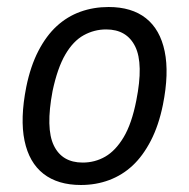

<svg xmlns="http://www.w3.org/2000/svg" viewBox="-20 -519 539 548"><path d="M211 9Q145 9 104 -23Q63 -55 50 -117.5Q37 -180 55 -271Q67 -330 89.5 -373.5Q112 -417 142 -444.5Q172 -472 209.5 -485.5Q247 -499 290 -499Q356 -499 396.5 -467Q437 -435 450 -372.5Q463 -310 445 -220Q433 -161 410.5 -117.5Q388 -74 358.5 -46.5Q329 -19 291.5 -5Q254 9 211 9ZM216 -55Q251 -55 280.5 -72Q310 -89 333 -127.5Q356 -166 369 -232Q390 -337 366 -386Q342 -435 283 -435Q249 -435 219 -418.5Q189 -402 166.5 -363.5Q144 -325 130 -259Q110 -153 133.5 -104Q157 -55 216 -55Z"/></svg>

Font: Nunito Sans 10pt Condensed
Style: Italic
Weight: 400
Width: 3
Italic angle: -9°
Designer: Vernon Adams
Foundry: Vernon Adams
Version: Version 3.101;gftools[0.9.27]